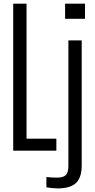

<svg xmlns="http://www.w3.org/2000/svg" viewBox="-20 -820 519 1045"><path d="M51.9 0V-800H124.4V-65.2H286.8V0ZM334.3 -717.6V-800H442.6V-717.6ZM293.6 205.4Q280.2 205.4 262.8 203.6Q245.4 201.8 232.5 199.6V143.5Q244.4 145.2 260.8 145.9Q277.2 146.7 292.4 146.7Q324.3 146.7 338.2 132.7Q352.2 118.7 352.2 84.8V-600H424.7V79.9Q424.7 146.7 393.4 176.1Q362.1 205.4 293.6 205.4Z"/></svg>

Font: Big Shoulders Thin
Style: Regular
Weight: 100
Designer: Patric King
Foundry: XO Type Co
Version: Version 2.002